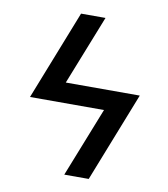

<svg xmlns="http://www.w3.org/2000/svg" viewBox="-82 -805 765 874"><g transform="rotate(10 300.0 -367.5)"><path d="M387 0H274L401 -321H59L222 -735H335L208 -414H550Z"/></g></svg>

Font: Iosevka SmBd Ex Obl
Style: Regular
Weight: 600
Width: 7
Italic angle: -9°
Monospace: yes
Designer: Belleve Invis
Foundry: Belleve Invis
Version: Version 32.5.0; ttfautohint (v1.8.4)